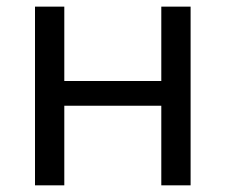

<svg xmlns="http://www.w3.org/2000/svg" viewBox="-20 -556 677 576"><path d="M172.9 -536.1V-313H463.9V-536.1H551.8V0H463.9V-238.8H172.9V0H85V-536.1Z"/></svg>

Font: NotoPenekeko
Style: Regular
Weight: 400
Designer: Monotype Design team
Foundry: Monotype Imaging Inc.
Version: Version 1.04